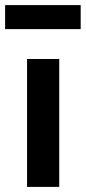

<svg xmlns="http://www.w3.org/2000/svg" viewBox="-36 -732 336 752"><path d="M70 0V-501H196V0ZM-16 -618V-712H280V-618Z"/></svg>

Font: Nunito Sans 7pt Condensed
Style: Bold
Weight: 700
Width: 3
Designer: Vernon Adams
Foundry: Vernon Adams
Version: Version 3.101;gftools[0.9.27]